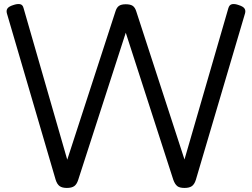

<svg xmlns="http://www.w3.org/2000/svg" viewBox="-20 -911 1240 945"><path d="M309 14Q286 14 273.5 5Q261 -4 254 -26L14 -845Q10 -859 16.5 -869Q23 -879 45 -886Q65 -893 78.5 -890.5Q92 -888 96 -871L311 -125L548 -854Q554 -874 565.5 -882Q577 -890 599 -890Q622 -890 633.5 -882Q645 -874 651 -854L888 -126L1104 -871Q1109 -888 1122.5 -890.5Q1136 -893 1155 -886Q1177 -879 1183.5 -869Q1190 -859 1186 -845L944 -26Q937 -4 924.5 5Q912 14 888 14Q864 14 852.5 5Q841 -4 833 -26L599 -750L365 -26Q358 -4 345.5 5Q333 14 309 14Z"/></svg>

Font: Playwrite GB S
Style: Regular
Weight: 400
Designer: Veronika Burian, José Scaglione
Foundry: TypeTogether
Version: Version 1.000